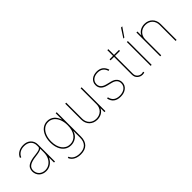

<svg xmlns="http://www.w3.org/2000/svg" viewBox="107 -1836 3110 3110"><g transform="rotate(-45 1662.0 -281.0)"><path d="M83.5 -215.6Q91.6 -230.8 106.5 -244.1Q121.4 -257.5 144.4 -268.3Q167.3 -279.1 199 -287.1Q230.8 -295.1 272.7 -299.7Q291.9 -301.8 309.3 -304.3Q326.7 -306.8 343.8 -309.7Q360.4 -312.5 374.3 -316.6Q388.1 -320.7 398.1 -326.7Q408 -332.7 413.5 -340.7Q419 -348.7 419 -359.4V-392Q419 -426.1 407 -452.2Q394.9 -478.3 373.9 -495.9Q353 -513.5 324.8 -522.4Q296.5 -531.2 264.2 -531.2Q235.4 -531.2 210 -524.9Q184.7 -518.5 163.9 -506Q143.1 -493.6 127.7 -475.7Q112.2 -457.7 103.7 -434.7L82.4 -443.2Q93 -471.6 112 -492.4Q131 -513.1 155.2 -526.8Q179.3 -540.5 207.4 -547.2Q235.4 -554 264.2 -554Q347.3 -554 394.5 -507.8Q441.8 -461.6 441.8 -392V0H419V-110.8H416.2Q403.4 -83.1 384.8 -60.5Q366.1 -38 342.7 -22Q319.2 -6 291.5 2.7Q263.8 11.4 233 11.4Q199.6 11.4 169.4 0.9Q139.2 -9.6 116.5 -29.8Q93.8 -50.1 80.3 -79.7Q66.8 -109.4 66.8 -147.7Q66.8 -183.9 83.5 -215.6ZM89.5 -147.7Q89.5 -116.5 100.5 -91.3Q111.5 -66.1 130.9 -48.3Q150.2 -30.5 176.5 -21Q202.8 -11.4 233 -11.4Q285.2 -11.4 327.1 -39.4Q348.4 -53.3 365.2 -72.8Q382.1 -92.3 394.2 -117Q406.2 -141.7 412.6 -170.8Q419 -199.9 419 -233V-315.3Q398.8 -300.4 364.3 -292.3Q329.9 -284.1 281.2 -278.4Q226.6 -272 189.6 -260.7Q152.7 -249.3 130.5 -233Q108.3 -216.6 98.9 -195.3Q89.5 -174 89.5 -147.7Z M630.7 -416.2Q643.5 -448.2 661.8 -473.7Q680 -499.3 703.5 -517Q726.9 -534.8 755 -544.4Q783 -554 815.3 -554Q850.5 -554 879.8 -543Q909.1 -532 932.4 -512.3Q955.6 -492.5 972.5 -465.4Q989.3 -438.2 1000 -406.2H1002.8V-545.5H1025.6V11.4Q1025.6 60 1012.3 98.2Q998.9 136.4 973 162.5Q947.1 188.6 909.3 202.2Q871.4 215.9 822.4 215.9Q792.6 215.9 763 210Q733.3 204.2 707.4 191.2Q681.5 178.3 661 157.5Q640.6 136.7 629.3 106.5L650.6 98Q659.8 122.2 676.3 140.1Q692.8 158 715 169.7Q737.2 181.5 764.4 187.3Q791.5 193.2 822.4 193.2Q865.1 193.2 898.6 182Q932.2 170.8 955.3 148.3Q978.3 125.7 990.6 91.4Q1002.8 57.2 1002.8 11.4V-136.4H1000Q978.7 -68.2 927.6 -34.1Q876.1 0 815.3 0Q751.4 0 704.2 -34.4Q680.8 -51.5 662.3 -75.6Q643.8 -99.8 631 -130Q618.3 -160.2 611.7 -195.7Q605.1 -231.2 605.1 -271.3Q605.1 -352.3 630.7 -416.2ZM815.3 -22.7Q900.6 -22.7 951.7 -89.8Q1002.8 -156.6 1002.8 -271.3Q1002.8 -345.9 980.1 -404.1Q968.8 -433.6 952.4 -457Q936.1 -480.5 915.3 -497Q894.5 -513.5 869.3 -522.4Q844.1 -531.2 815.3 -531.2Q757.8 -531.2 715.6 -497.2Q694.2 -480.1 677.9 -456.3Q661.6 -432.5 650.4 -403.8Q639.2 -375 633.5 -341.6Q627.8 -308.2 627.8 -271.3Q627.8 -215.9 641 -170.3Q654.1 -124.6 678.4 -91.8Q702.8 -58.9 737.6 -40.8Q772.4 -22.7 815.3 -22.7Z M1244.3 -545.5V-179Q1244.3 -142.8 1256.2 -112.6Q1268.1 -82.4 1289.6 -60.9Q1311.1 -39.4 1341.3 -27.5Q1371.4 -15.6 1407.7 -15.6Q1443.9 -15.6 1474.3 -27.7Q1504.6 -39.8 1526.8 -61.6Q1549 -83.5 1561.4 -113.5Q1573.9 -143.5 1573.9 -179V-545.5H1596.6V0H1573.9V-86.6H1571Q1560.4 -62.9 1543 -45.3Q1525.6 -27.7 1503.9 -16Q1482.2 -4.3 1457.6 1.4Q1432.9 7.1 1407.7 7.1Q1366.8 7.1 1332.6 -6.6Q1298.3 -20.2 1273.6 -44.9Q1248.9 -69.6 1235.3 -103.9Q1221.6 -138.1 1221.6 -179V-545.5Z M1759.9 -125 1782.7 -130.7Q1807.2 -11.4 1938.9 -11.4Q1968.4 -11.4 1996.8 -18.6Q2025.2 -25.9 2047.8 -41.4Q2070.3 -56.8 2084.2 -80.8Q2098 -104.8 2098 -137.8Q2098 -225.1 1992.9 -251.4L1907.7 -272.7Q1779.8 -304.7 1779.8 -410.5Q1779.8 -446.7 1793.9 -473.5Q1807.9 -500.4 1831.3 -518.3Q1854.8 -536.2 1885.3 -545.1Q1915.8 -554 1948.9 -554Q2076.7 -554 2116.5 -430.4L2093.8 -424.7Q2060.4 -531.2 1948.9 -531.2Q1920.8 -531.2 1894.5 -524.1Q1868.3 -517 1847.8 -502.1Q1827.4 -487.2 1815 -464.5Q1802.6 -441.8 1802.6 -410.5Q1802.6 -323.2 1913.4 -295.5L1998.6 -274.1Q2058.6 -259.2 2089.7 -223.7Q2120.7 -188.2 2120.7 -137.8Q2120.7 -71 2070 -29.8Q2019.2 11.4 1938.9 11.4Q1863.6 11.4 1818.7 -23.3Q1773.8 -57.9 1759.9 -125Z M2237.2 -522.7V-545.5H2316.8V-676.1H2339.5V-545.5H2453.1V-522.7H2339.5V-115.1Q2339.5 -67.5 2370.4 -40.1Q2400.9 -12.8 2441.8 -12.8Q2456.7 -12.8 2478.7 -19.9L2485.8 1.4Q2475.1 5.3 2464.8 7.6Q2454.5 9.9 2441.8 9.9Q2392 9.9 2354 -23.8Q2316.8 -57.5 2316.8 -115.1V-522.7Z M2633.5 0V-545.5H2656.2V0ZM2632.8 -625 2732.2 -778.4H2760.7L2655.5 -625Z M2875 -545.5V-458.8H2877.8Q2888.5 -482.6 2906.1 -500.2Q2923.7 -517.8 2945.3 -529.5Q2967 -541.2 2991.7 -546.9Q3016.3 -552.6 3041.2 -552.6Q3082.4 -552.6 3116.5 -538.9Q3150.6 -525.2 3175.2 -500.5Q3199.9 -475.9 3213.6 -441.8Q3227.3 -407.7 3227.3 -366.5V0H3204.5V-366.5Q3204.5 -402.7 3192.6 -432.9Q3180.8 -463.1 3159.3 -484.6Q3137.8 -506 3107.6 -517.9Q3077.4 -529.8 3041.2 -529.8Q3005 -529.8 2974.6 -517.8Q2944.2 -505.7 2922.1 -483.8Q2899.9 -462 2887.4 -432.2Q2875 -402.3 2875 -366.5V0H2852.3V-545.5Z"/></g></svg>

Font: Inter P Thin
Style: Regular
Weight: 100
Designer: Rasmus Andersson
Foundry: rsms
Version: Version 3.018;git-588b23468